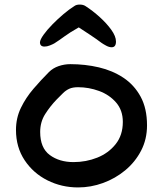

<svg xmlns="http://www.w3.org/2000/svg" viewBox="-20 -821 718 841"><path d="M322 0Q250 0 188 -31Q126 -62 88 -119Q50 -176 50 -252Q50 -304 71.5 -348.5Q93 -393 126.5 -432Q160 -471 194 -505Q212 -523 237 -531.5Q262 -540 288 -540Q353 -540 413 -526Q473 -512 520.5 -480.5Q568 -449 596 -397.5Q624 -346 624 -272Q624 -211 598 -161Q572 -111 528.5 -75Q485 -39 431.5 -19.5Q378 0 322 0ZM302 -111Q357 -111 406 -130.5Q455 -150 486.5 -189.5Q518 -229 518 -287Q518 -338 488.5 -372Q459 -406 414 -422.5Q369 -439 322 -439Q298 -439 283 -432Q268 -425 256 -413Q244 -401 228 -385Q200 -356 178 -321.5Q156 -287 156 -243Q156 -173 198 -142Q240 -111 302 -111ZM469 -614Q458 -614 445 -621Q432 -628 425 -633Q401 -651 374.5 -668.5Q348 -686 325 -701Q286 -679 263 -662Q240 -645 218 -631Q211 -627 198.5 -622Q186 -617 175 -617Q155 -617 155 -636Q156 -648 171 -669Q186 -690 209.5 -714Q233 -738 258.5 -759.5Q284 -781 305 -794Q314 -801 329 -801Q345 -801 355 -794Q386 -774 416.5 -746.5Q447 -719 467.5 -690.5Q488 -662 488 -639Q488 -614 469 -614Z"/></svg>

Font: Fuzzy Bubbles
Style: Bold
Weight: 700
Designer: Robert E. Leuschke
Foundry: Robert E. Leuschke
Version: Version 1.010; ttfautohint (v1.8.3)